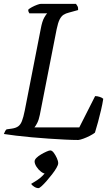

<svg xmlns="http://www.w3.org/2000/svg" viewBox="-29 -724 581 993"><path d="M376 0Q347 0 307.5 -2Q268 -4 223 -7Q178 -10 134.5 -14Q91 -18 53.5 -22.5Q16 -27 -9 -31Q-6 -39 -2.5 -45.5Q1 -52 5 -55L33 -59Q53 -62 65 -70.5Q77 -79 84.5 -98Q92 -117 99 -152L182 -576Q189 -614 199.5 -632.5Q210 -651 215 -655H123Q120 -659 118.5 -663.5Q117 -668 117 -674Q123 -680 136 -687Q149 -694 162.5 -699Q176 -704 182 -704H364Q367 -700 371.5 -692.5Q376 -685 375 -672L328 -659Q311 -655 299.5 -647.5Q288 -640 279.5 -623.5Q271 -607 264 -573L177 -130Q172 -105 164 -89Q156 -73 149 -65H381L463 -227Q474 -227 486.5 -223Q499 -219 505 -213Q501 -186 493.5 -154.5Q486 -123 478 -93Q470 -63 462 -38Q452 -30 435.5 -21.5Q419 -13 402.5 -7Q386 -1 376 0ZM170 249Q159 249 147.5 241.5Q136 234 132 227Q148 218 163.5 207.5Q179 197 191.5 184.5Q204 172 211 161L207 174Q196 174 182.5 163.5Q169 153 159.5 138Q150 123 150 111Q150 102 159.5 92.5Q169 83 183.5 74.5Q198 66 211.5 60Q225 54 231 54Q240 54 249 66Q258 78 265 93.5Q272 109 272 120Q272 129 263 144.5Q254 160 240 178Q226 196 212 212Q198 228 186.5 238.5Q175 249 170 249Z"/></svg>

Font: Texturina 12pt Light
Style: Italic
Weight: 300
Italic angle: -11°
Designer: Guillermo Torres Carreño
Foundry: Omnibus-Type
Version: Version 1.002